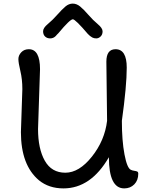

<svg xmlns="http://www.w3.org/2000/svg" viewBox="-20 -1030 859 1065"><path d="M202 -646 191 -314Q191 -205 228.5 -138.5Q266 -72 342.5 -72Q419 -72 490 -161.5Q561 -251 574 -360L570 -688Q570 -757 621 -757Q683 -757 683 -655Q683 -553 656 -360Q656 -250 670.5 -173.5Q685 -97 706 -88Q714 -84 725.5 -82.5Q737 -81 742 -78Q747 -75 747 -67Q747 -30 725 -7.5Q703 15 669 15Q584 15 584 -158Q484 15 332 15Q251 15 196 -30Q96 -114 96 -297L104 -536Q104 -590 93 -636Q82 -682 82 -702.5Q82 -723 98 -740Q114 -757 140 -757Q202 -757 202 -646ZM467 -842Q398 -923 384 -923Q368 -923 304 -846Q299 -840 296 -838L289 -830Q276 -817 258.5 -817Q241 -817 230 -827.5Q219 -838 219 -856.5Q219 -875 245 -896.5Q271 -918 297.5 -948Q324 -978 343 -994Q362 -1010 383.5 -1010Q405 -1010 424.5 -994Q444 -978 470 -948Q496 -918 522.5 -896Q549 -874 549 -856Q549 -838 538 -827.5Q527 -817 514 -817Q501 -817 492 -822Q479 -829 467 -842Z"/></svg>

Font: Delius Unicase
Style: Regular
Weight: 400
Designer: Natalia Raices
Foundry: Natalia Raices
Version: Version 1.002